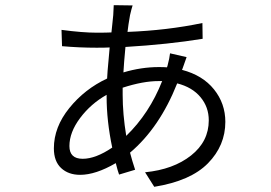

<svg xmlns="http://www.w3.org/2000/svg" viewBox="-20 -678 1040 736"><path d="M450.2 -341.8V-314.5Q450.2 -241.2 463.9 -157.2Q552.7 -243.2 601.6 -367.2H587.9Q528.3 -367.2 450.2 -341.8ZM388.7 -307.6V-314.5Q328.1 -280.3 287.1 -225.6Q246.1 -170.9 246.1 -118.2Q246.1 -69.3 296.9 -69.3Q346.7 -69.3 410.2 -112.3Q388.7 -214.8 388.7 -307.6ZM679.7 -415 677.7 -410.2Q756.8 -389.6 800.3 -335.4Q843.8 -281.2 843.8 -210.9Q843.8 -120.1 777.3 -52.2Q710.9 15.6 571.3 38.1L536.1 -17.6Q644.5 -28.3 712.4 -82Q780.3 -135.7 780.3 -216.8Q780.3 -267.6 748.5 -305.7Q716.8 -343.8 659.2 -358.4Q591.8 -188.5 478.5 -92.8Q486.3 -62.5 498 -27.3L436.5 -8.8Q431.6 -21.5 423.8 -52.7Q346.7 -7.8 287.1 -7.8Q242.2 -7.8 214.4 -33.7Q186.5 -59.6 186.5 -109.4Q186.5 -190.4 245.6 -263.7Q304.7 -336.9 390.6 -377Q391.6 -401.4 396 -446.3Q400.4 -491.2 400.4 -496.1Q383.8 -495.1 350.6 -495.1Q284.2 -495.1 217.8 -501L215.8 -563.5Q296.9 -552.7 350.6 -552.7Q388.7 -552.7 407.2 -553.7Q409.2 -568.4 411.1 -590.8Q413.1 -613.3 414.1 -620.1Q416 -647.5 416 -658.2L488.3 -657.2Q484.4 -645.5 478.5 -620.1Q471.7 -582 468.8 -555.7Q621.1 -561.5 755.9 -589.8L756.8 -529.3Q625 -507.8 460.9 -498Q455.1 -437.5 453.1 -400.4Q521.5 -420.9 588.9 -420.9Q610.4 -420.9 620.1 -419.9L622.1 -425.8Q629.9 -455.1 631.8 -473.6L695.3 -459Q689.5 -444.3 679.7 -415Z"/></svg>

Font: Gen Shin Gothic Monospace Normal
Style: Regular
Weight: 350
Designer: [Source Han Sans]
Ryoko NISHIZUKA  (kana & ideographs); Paul D. Hunt (Latin, Greek & Cyrillic); Wenlong ZHANG  (bopomofo
Version: Version 1.002.20150607